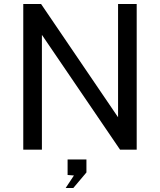

<svg xmlns="http://www.w3.org/2000/svg" viewBox="-20 -743 794 953"><path d="M95.5 0V-723H184L566 -161V-723H658.5V0H576L188 -570V0ZM306 190 347 128 315.5 125.5V48.5H409V113L344 190Z"/></svg>

Font: Public Sans Thin
Style: Regular
Weight: 400
Version: Version 2.001